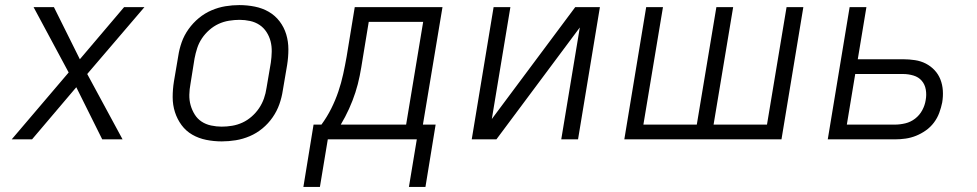

<svg xmlns="http://www.w3.org/2000/svg" viewBox="-20 -548 3840 755"><path d="M26 0 250 -263 112 -520H192L294 -315L468 -520H548L323 -257L462 0H382L280 -205L106 0Z M852 8Q821 8 791 2Q761 -4 736 -18.5Q711 -33 694 -56Q677 -79 668 -107Q659 -135 659 -166Q659 -197 664 -228L681 -328Q685 -355 694.5 -382Q704 -409 721.5 -433.5Q739 -458 762 -477Q785 -496 812 -507.5Q839 -519 866.5 -523.5Q894 -528 921 -528Q952 -528 982 -522Q1012 -516 1037 -501.5Q1062 -487 1079.5 -464Q1097 -441 1105.5 -413Q1114 -385 1114 -354Q1114 -323 1109 -292L1092 -192Q1088 -165 1078.5 -138Q1069 -111 1052 -86.5Q1035 -62 1012 -43Q989 -24 962 -12.5Q935 -1 907 3.5Q879 8 852 8ZM852 -50Q872 -50 893 -53.5Q914 -57 933.5 -66Q953 -75 970 -90Q987 -105 999 -123Q1011 -141 1018 -161Q1025 -181 1028 -202L1045 -302Q1048 -323 1048.5 -344.5Q1049 -366 1044 -385.5Q1039 -405 1028 -422Q1017 -439 1000.5 -450Q984 -461 963.5 -465.5Q943 -470 922 -470Q902 -470 880.5 -466.5Q859 -463 839.5 -454Q820 -445 803 -430Q786 -415 774 -397Q762 -379 755.5 -359Q749 -339 745 -318L729 -218Q725 -197 724.5 -175.5Q724 -154 729.5 -134.5Q735 -115 745.5 -98Q756 -81 772.5 -70Q789 -59 810 -54.5Q831 -50 852 -50Z M1173 187 1213 -58H1244Q1266 -88 1282.5 -121Q1299 -154 1310.5 -188Q1322 -222 1329.5 -256.5Q1337 -291 1343 -325L1375 -520H1720L1643 -58H1693L1653 187H1588L1619 0H1269L1238 187ZM1320 -58H1577L1644 -462H1430L1406 -316Q1401 -283 1394.5 -250Q1388 -217 1377.5 -184.5Q1367 -152 1352.5 -120Q1338 -88 1320 -58Z M1835 0 1921 -520H1987L1914 -80L2242 -520H2339L2253 0H2187L2260 -440L1932 0Z M2435 0 2521 -520H2587L2510 -58H2720L2797 -520H2863L2786 -58H2996L3073 -520H3139L3053 0Z M3235 0 3321 -520H3387L3353 -315H3532Q3555 -315 3578 -311.5Q3601 -308 3620.5 -298Q3640 -288 3655 -272Q3670 -256 3678 -235.5Q3686 -215 3687.5 -192Q3689 -169 3685 -145Q3681 -125 3673.5 -104.5Q3666 -84 3652.5 -66Q3639 -48 3620.5 -35Q3602 -22 3582 -14Q3562 -6 3541 -3Q3520 0 3499 0ZM3499 -58Q3519 -58 3540 -63Q3561 -68 3578.5 -81.5Q3596 -95 3606.5 -114.5Q3617 -134 3620 -154Q3624 -175 3620.5 -195.5Q3617 -216 3604.5 -230.5Q3592 -245 3572 -251Q3552 -257 3531 -257H3343L3310 -58Z"/></svg>

Font: Iosevka Aile Light Oblique
Style: Regular
Weight: 300
Italic angle: -9°
Designer: Belleve Invis
Foundry: Belleve Invis
Version: Version 31.1.0; ttfautohint (v1.8.4)